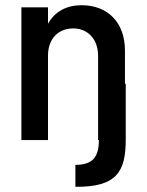

<svg xmlns="http://www.w3.org/2000/svg" viewBox="-20 -537 563 736"><path d="M269 95V179C429 181 462 119 462 -2V-216H459V-343C459 -452 392 -517 293 -517C236 -517 191 -494 164 -446V-509H62V0H164V-324C164 -387 202 -428 261 -428C317 -428 356 -386 356 -324V0H359C359 63 337 95 269 95Z"/></svg>

Font: Vanilla Cream DemiBold
Style: Regular
Weight: 600
Designer: Jeremy Tribby, Jinavaṁso
Foundry: Tribby Type
Version: Version 1.422;Glyphs 3.1.2 (3151)